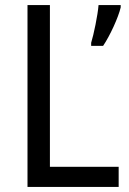

<svg xmlns="http://www.w3.org/2000/svg" viewBox="-20 -734 508 754"><path d="M88 0H446V-79H176V-714H88ZM454 -705V-714H367C364 -675 348 -598 338 -566V-554H385C412 -594 445 -666 454 -705Z"/></svg>

Font: Noto Sans Arabic UI SmCn
Style: Regular
Weight: 400
Width: 4
Designer: Monotype Design Team, Nadine Chahine and Nizar Qandah
Foundry: Monotype Imaging Inc.
Version: Version 2.010